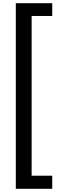

<svg xmlns="http://www.w3.org/2000/svg" viewBox="-20 -813 428 1202"><path d="M307 369H79V-793H307V-713H178V287H307Z"/></svg>

Font: Noto Sans Kannada Medium
Style: Regular
Weight: 500
Designer: Jelle Bosma - Monotype Design Team
Foundry: Monotype Imaging Inc.
Version: Version 2.005; ttfautohint (v1.8.4.7-5d5b)